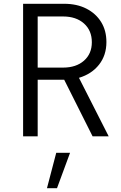

<svg xmlns="http://www.w3.org/2000/svg" viewBox="-20 -720 640 1014"><path d="M102 0V-700H319Q386 -700 436 -674.5Q486 -649 514 -604Q542 -559 542 -498Q542 -428 503 -378.5Q464 -329 397 -309L554 0H469L319 -299H179V0ZM179 -363H313Q382 -363 423.5 -399.5Q465 -436 465 -497Q465 -559 423.5 -596Q382 -633 313 -633H179ZM228 274 277 87H350L281 274Z"/></svg>

Font: Red Hat Mono
Style: Regular
Weight: 300
Monospace: yes
Designer: Pentagram, MCKL
Foundry: Pentagram, MCKL
Version: Version 1.023